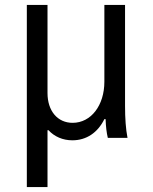

<svg xmlns="http://www.w3.org/2000/svg" viewBox="-20 -560 620 780"><path d="M89 200H173V-31H177C201 -5 235 10 274 10C331 10 377 -21 404 -76H409C410 -45 413 -21 418 0H498C491 -36 488 -79 488 -130V-540H404V-228C404 -132 350 -61 275 -61C214 -61 173 -109 173 -182V-540H89Z"/></svg>

Font: CommitMono-dimboump
Style: Regular
Weight: 400
Monospace: yes
Designer: Eigil Nikolajsen
Foundry: Eigil Nikolajsen
Version: Version 1.143